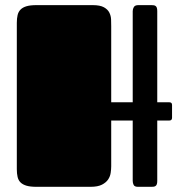

<svg xmlns="http://www.w3.org/2000/svg" viewBox="-20 -721 702 741"><path d="M492.2 -255.9H409.2V-79.1Q409.2 -67.9 407.2 -54.2Q405.3 -40.5 397.5 -28.6Q389.6 -16.6 373.5 -8.3Q357.4 0 329.1 0H120.1Q96.7 0 82 -4.4Q67.4 -8.8 59.1 -17.1Q50.8 -25.4 47.9 -38.1Q44.9 -50.8 44.9 -67.9V-632.8Q44.9 -649.9 47.9 -662.6Q50.8 -675.3 59.1 -683.8Q67.4 -692.4 82 -696.8Q96.7 -701.2 120.1 -701.2H337.9Q366.2 -701.2 381.1 -692.9Q396 -684.6 402.1 -672.1Q408.2 -659.7 408.7 -645.8Q409.2 -631.8 409.2 -620.1V-326.2H492.2V-678.2Q492.2 -686.5 496.6 -693.8Q501 -701.2 513.7 -701.2H564.5Q568.8 -701.2 573 -700.7Q577.1 -700.2 580.3 -698Q583.5 -695.8 585.2 -691.2Q586.9 -686.5 586.9 -678.2V-326.2H633.8Q644 -326.2 644 -315.9V-266.6Q644 -255.9 633.8 -255.9H586.9V-22.9Q586.9 -14.6 585.2 -10Q583.5 -5.4 580.3 -3.2Q577.1 -1 573 -0.5Q568.8 0 564.5 0H512.2Q499.5 0 495.8 -7.3Q492.2 -14.6 492.2 -22.9Z"/></svg>

Font: Fascinate Cyrillic
Style: Regular
Weight: 900
Designer: Denis Ignatov
Foundry: Astigmatic (AOETI)
Version: Version 1.00 November 30, 2018, initial release